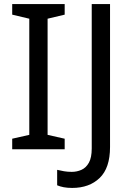

<svg xmlns="http://www.w3.org/2000/svg" viewBox="-20 -734 652 944"><path d="M298 0H40V-52L124 -71V-642L40 -662V-714H298V-662L214 -642V-71L298 -52ZM335 190Q311 190 293 186.5Q275 183 261 177V101Q277 105 295 108Q313 111 333 111Q358 111 380.5 101Q403 91 417 66Q431 41 431 -4V-714H521V-11Q521 92 470 141Q419 190 335 190Z"/></svg>

Font: Noto Sans Tirhuta
Style: Regular
Weight: 400
Designer: Monotype Design Team
Foundry: Monotype Imaging Inc.
Version: Version 2.003; ttfautohint (v1.8.4.7-5d5b)